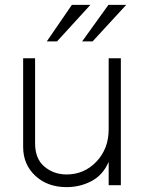

<svg xmlns="http://www.w3.org/2000/svg" viewBox="-20 -763 596 788"><path d="M360 -593H317L425 -743H498ZM214 -593H172L275 -743H351ZM253 5Q175 5 125 -41.5Q75 -88 75 -160V-524H124V-175Q124 -111 162.5 -79Q201 -47 253 -47Q326 -47 376 -100Q426 -153 426 -232V-524H476V-3H426V-99Q403 -45 356 -20Q309 5 253 5Z"/></svg>

Font: LXGW 975 Gothic SC 200W
Style: Regular
Weight: 200
Version: Version 2.01;February 25, 2021